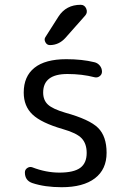

<svg xmlns="http://www.w3.org/2000/svg" viewBox="-20 -780 540 810"><path d="M245.1 -235.4Q154.3 -261.7 117.2 -296.9Q80.1 -332 80.1 -389.6Q80.1 -458 125.5 -494.1Q170.9 -530.3 259.8 -530.3Q326.2 -530.3 377.9 -517.6Q391.6 -514.6 400.9 -503.4Q410.2 -492.2 410.2 -477.5Q410.2 -465.8 400.4 -458.5Q390.6 -451.2 378.9 -454.1Q326.2 -467.8 264.6 -467.8Q162.1 -467.8 162.1 -389.6Q162.1 -357.4 182.1 -338.9Q202.1 -320.3 254.9 -304.7Q357.4 -276.4 393.6 -240.7Q429.7 -205.1 429.7 -135.3Q429.7 -65.4 380.4 -27.8Q331.1 9.8 240.2 9.8Q168.9 9.8 116.2 -7.8Q85 -18.6 85 -52.7Q85 -64.5 95.2 -71.3Q105.5 -78.1 116.2 -74.2Q173.8 -51.8 230.5 -51.8Q291 -51.8 318.4 -71.8Q345.7 -91.8 345.7 -134.8Q345.7 -173.8 324.7 -196.3Q303.7 -218.8 245.1 -235.4ZM226.6 -710Q258.8 -759.8 320.3 -759.8Q336.9 -759.8 343.8 -743.7Q350.6 -727.5 339.8 -714.8L255.9 -620.1Q228.5 -589.8 190.4 -589.8Q177.7 -589.8 171.4 -602.1Q165 -614.3 171.9 -624Z"/></svg>

Font: Rounded-X Mgen+ 1mn regular
Style: Regular
Weight: 400
Designer: [Source Han Sans]
Ryoko NISHIZUKA  (kana & ideographs); Paul D. Hunt (Latin, Greek & Cyrillic); Wenlong ZHANG  (bopomofo
Version: Version 1.059.20150602